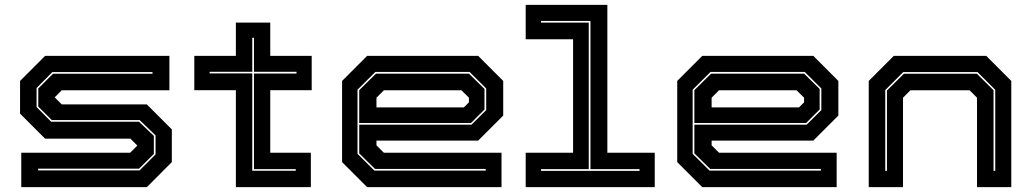

<svg xmlns="http://www.w3.org/2000/svg" viewBox="-20 -770 4244 790"><path d="M67.5 0V-141.5H515.5L545 -171L516.5 -199.5H165.5L62.5 -302.5V-437L165.5 -540H677V-398.5H234L205 -369.5L234 -340.5H584L687 -237.5V-103L584 0ZM137 -69H554.5L620 -134.5V-213L554.5 -276H193L137.5 -331.5V-406L198 -466.5H607.5V-473.5H195.5L130.5 -408V-329.5L190.5 -269H552L613 -211V-136.5L552 -76H137Z M950.5 0V-399H779.5V-540H950.5V-677H1092V-540H1262.5V-399H1092V-141.5H1259V0ZM1018 -67.5H1197V-74H1025V-467.5H1200V-474.5H1025V-614.5H1018V-474.5H842.5V-468H1018Z M1947.5 -540 2050.5 -437V-294.5L1947.5 -191.5H1529V-172L1559.5 -141.5H2043.5V0H1490.5L1387.5 -103V-437L1490.5 -540ZM1912 -474H1524.5L1451 -401V-137L1520.5 -68H1978.5V-75H1523L1458 -139V-257H1920L1980.5 -317V-406ZM1909.5 -467 1973.5 -404V-319.5L1918 -264H1458V-399L1527 -467ZM1878.5 -398.5H1559.5L1529 -368V-328H1888.5L1909.5 -349V-368Z M2143 0V-141.5H2338V-608.5H2143V-750H2479V-141.5H2674V0ZM2206 -67H2611.5V-74H2409.5V-684H2206V-677H2402.5V-74H2206Z M3326.5 -540 3429.5 -437V-294.5L3326.5 -191.5H2908V-172L2938.5 -141.5H3422.5V0H2869.5L2766.5 -103V-437L2869.5 -540ZM3291 -474H2903.5L2830 -401V-137L2899.5 -68H3357.5V-75H2902L2837 -139V-257H3299L3359.5 -317V-406ZM3288.5 -467 3352.5 -404V-319.5L3297 -264H2837V-399L2906 -467ZM3257.5 -398.5H2938.5L2908 -368V-328H3267.5L3288.5 -349V-368Z M3554.5 0V-437L3657.5 -540H4038L4141 -437V0H4000V-368L3969.5 -398.5H3726L3695.5 -368V0ZM3622.5 -67H3629.5V-397.5L3699 -466.5H3999.5L4068 -398.5V-67H4075V-400.5L4002 -473.5H3696.5L3622.5 -399.5Z"/></svg>

Font: Tourney Expanded ExtraBold
Style: Regular
Weight: 800
Width: 7
Designer: Tyler Finck
Foundry: Etcetera Type Co
Version: Version 1.010; ttfautohint (v1.8.3)